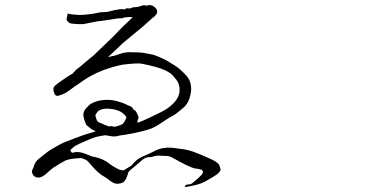

<svg xmlns="http://www.w3.org/2000/svg" viewBox="-20 -724 1540 770"><path d="M117.2 -17.6Q112.3 -21.5 109.4 -29.3Q106.4 -37.1 110.4 -44.4Q114.3 -51.8 118.2 -63.5Q121.1 -75.2 137.7 -88.9Q155.3 -102.5 169.9 -114.3Q184.6 -125 197.3 -131.8Q210 -138.7 223.6 -146.5Q244.1 -156.2 251 -158.2Q265.6 -164.1 286.1 -171.9Q321.3 -184.6 324.2 -185.5Q339.8 -189.5 363.3 -197.3Q362.3 -198.2 362.3 -198.2L342.8 -208L343.8 -209Q340.8 -210.9 336.9 -213.9Q327.1 -220.7 324.2 -226.6Q312.5 -256.8 314.5 -267.6Q316.4 -282.2 329.1 -293.9Q340.8 -305.7 343.8 -307.6Q372.1 -322.3 399.4 -323.2Q423.8 -325.2 448.7 -318.4Q473.6 -311.5 478.5 -308.6Q483.4 -305.7 495.1 -300.8Q508.8 -296.9 511.7 -291Q514.6 -284.2 519.5 -282.2Q525.4 -279.3 531.2 -265.6Q538.1 -252 534.2 -247.1Q532.2 -244.1 532.2 -243.2V-242.2Q531.2 -239.3 531.2 -237.3Q532.2 -235.4 531.2 -231.4Q548.8 -237.3 587.9 -255.9Q633.8 -277.3 649.4 -288.1Q689.5 -315.4 698.2 -346.7Q700.2 -352.5 700.2 -364.3Q700.2 -389.6 685.5 -406.2Q671.9 -423.8 664.6 -429.2Q657.2 -434.6 641.6 -442.4Q612.3 -456.1 546.9 -468.8Q531.2 -471.7 472.7 -464.8Q460 -462.9 428.7 -454.1Q365.2 -435.5 319.3 -404.3Q297.9 -389.6 276.4 -375Q239.3 -345.7 221.7 -342.8Q220.7 -341.8 216.8 -340.8Q201.2 -335 196.3 -354.5Q194.3 -359.4 194.3 -364.3Q192.4 -373 201.2 -380.9Q210 -388.7 215.8 -392.6Q221.7 -396.5 244.1 -412.1Q267.6 -427.7 270.5 -428.7Q272.5 -428.7 273.4 -430.7Q274.4 -434.6 278.3 -436.5Q280.3 -438.5 281.2 -439.5Q283.2 -443.4 288.1 -446.3Q293 -449.2 321.3 -473.6Q349.6 -498 352.5 -499Q409.2 -553.7 423.8 -567.4Q438.5 -581.1 453.6 -597.7Q468.8 -614.3 490.2 -633.8Q504.9 -648.4 512.7 -655.3Q491.2 -656.2 481.4 -654.3Q469.7 -650.4 467.8 -650.4Q459 -651.4 447.3 -649.4Q432.6 -646.5 417 -644.5L395.5 -641.6Q384.8 -639.6 372.1 -638.7L356.4 -635.7Q332 -630.9 322.3 -628.9Q312.5 -626 289.6 -627.4Q266.6 -628.9 260.7 -630.9H259.8L252 -637.7Q245.1 -642.6 248 -653.3Q250 -662.1 251 -667V-669.9L253.9 -668.9Q261.7 -667 270.5 -666Q279.3 -665 286.1 -665Q308.6 -662.1 353.5 -668.9L382.8 -674.8Q394.5 -675.8 403.3 -675.8Q411.1 -675.8 423.8 -679.7Q468.8 -690.4 474.6 -686.5Q478.5 -684.6 481.4 -687.5Q485.4 -691.4 495.1 -690.4Q501 -690.4 503.9 -690.4Q509.8 -695.3 522.5 -695.3Q534.2 -696.3 537.1 -697.3Q540 -699.2 543 -699.2Q544.9 -699.2 546.9 -700.2Q552.7 -705.1 568.4 -701.2Q587.9 -709 604.5 -691.4Q610.4 -684.6 610.4 -676.8Q610.4 -668.9 603.5 -663.1Q598.6 -655.3 592.8 -653.3L552.7 -617.2Q540 -606.4 502.9 -576.2Q465.8 -545.9 462.4 -541.5Q459 -537.1 413.1 -495.1Q423.8 -498 430.7 -499Q439.5 -500 452.1 -504.9Q483.4 -516.6 505.9 -514.6Q527.3 -513.7 538.1 -513.7Q548.8 -513.7 567.4 -509.8Q585.9 -505.9 592.8 -504.9Q598.6 -503.9 619.1 -495.1Q639.6 -486.3 649.4 -480.5Q659.2 -474.6 673.8 -465.8Q695.3 -453.1 712.4 -436Q729.5 -418.9 731.4 -416Q753.9 -384.8 743.2 -341.8Q737.3 -312.5 717.8 -293.9Q684.6 -265.6 674.8 -260.7Q664.1 -255.9 637.7 -238.3Q600.6 -211.9 577.1 -205.1Q554.7 -198.2 514.6 -189.5Q472.7 -181.6 460.9 -180.7Q448.2 -176.8 440.4 -176.8Q434.6 -175.8 414.1 -179.7Q408.2 -180.7 402.3 -181.6Q393.6 -180.7 383.8 -178.7Q367.2 -175.8 356.4 -171.9Q346.7 -168.9 334 -163.1Q323.2 -158.2 302.7 -149.4Q282.2 -140.6 276.4 -134.8Q270.5 -129.9 265.6 -126Q260.7 -122.1 263.7 -118.2Q267.6 -110.4 270.5 -111.3Q290 -118.2 316.4 -109.4Q323.2 -106.4 329.1 -104.5Q334 -102.5 338.9 -100.6Q345.7 -96.7 353.5 -95.7Q360.4 -94.7 373 -90.8Q381.8 -88.9 389.6 -85L399.4 -80.1Q406.2 -77.1 412.1 -72.3Q420.9 -65.4 429.7 -59.6Q438.5 -54.7 441.4 -52.7Q442.4 -52.7 448.2 -48.8Q455.1 -44.9 460.9 -43Q467.8 -41 473.6 -41Q478.5 -41 487.3 -47.9Q506.8 -59.6 507.8 -60.5Q526.4 -85 550.8 -95.7Q581.1 -108.4 599.6 -118.2Q616.2 -127 633.8 -129.9Q652.3 -132.8 665 -131.8Q678.7 -130.9 697.3 -127.9Q715.8 -126 733.4 -122.1Q750 -118.2 776.4 -107.4Q802.7 -96.7 828.1 -85Q851.6 -74.2 858.4 -63.5Q864.3 -51.8 864.3 -43.9Q864.3 -38.1 858.4 -32.2Q852.5 -25.4 840.8 -18.6Q829.1 -10.7 816.4 -3.9Q804.7 3.9 785.2 11.7Q766.6 18.6 744.1 22.5Q726.6 25.4 720.7 26.4Q721.7 21.5 724.6 18.6Q728.5 15.6 735.4 15.6Q746.1 15.6 752 9.8Q756.8 5.9 763.7 0Q771.5 -5.9 779.3 -13.7Q789.1 -23.4 791 -26.4Q794.9 -32.2 793.9 -36.1Q793 -41 786.1 -43.9Q784.2 -44.9 773.4 -46.9Q762.7 -48.8 759.8 -48.8Q739.3 -53.7 672.9 -90.8Q659.2 -99.6 642.6 -98.6Q630.9 -98.6 622.1 -99.6Q612.3 -100.6 602.5 -98.6Q586.9 -93.8 583 -93.8Q567.4 -94.7 554.7 -85.9Q553.7 -85 522.5 -58.6Q512.7 -50.8 505.9 -44.9Q498 -39.1 495.1 -33.2H494.1Q493.2 -25.4 490.2 -18.6Q486.3 -8.8 485.4 -6.8L479.5 2Q476.6 5.9 470.7 8.8Q464.8 11.7 454.1 12.7Q444.3 13.7 436.5 9.8Q428.7 6.8 418.9 -1Q409.2 -9.8 391.6 -19.5Q376 -29.3 357.4 -48.8Q339.8 -68.4 335.9 -73.2Q330.1 -80.1 324.2 -83Q312.5 -87.9 310.5 -88.9Q303.7 -91.8 267.6 -86.9Q262.7 -85.9 253.9 -84Q244.1 -82 236.3 -77.1Q227.5 -72.3 217.8 -66.4Q206.1 -59.6 194.3 -51.8Q182.6 -43 172.9 -34.2Q138.7 0 117.2 -17.6ZM486.3 -250Q488.3 -254.9 479.5 -263.7Q466.8 -276.4 452.1 -281.2Q428.7 -289.1 403.3 -288.1Q377.9 -286.1 370.1 -274.4Q362.3 -263.7 362.3 -259.8Q364.3 -255.9 366.2 -247.1Q368.2 -239.3 372.1 -236.3Q376 -232.4 383.8 -230.5Q390.6 -227.5 401.4 -222.7Q410.2 -218.8 418.9 -216.8Q425.8 -219.7 428.7 -217.8Q432.6 -216.8 436.5 -215.8Q443.4 -215.8 449.2 -217.8Q471.7 -224.6 474.6 -229.5Q478.5 -234.4 486.3 -250Z"/></svg>

Font: ToneOZ-YinPZ-Tsuipita-TC
Style: Regular
Weight: 400
Designer: ÂÆ£ÂøóÂáåJeffrey Xuan(jeffreyx@gmail.com, ToneOZ.com) ÈòøÂù§(cjkFonts)
Foundry: ToneOZ
Version: Version 0.24071